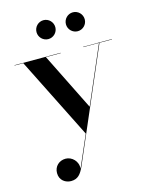

<svg xmlns="http://www.w3.org/2000/svg" viewBox="-134 -749 849 1094"><g transform="rotate(-15 290.0 -202.0)"><path d="M349 -609C349 -578.5 374 -553.5 404.5 -553.5C435 -553.5 460 -578.5 460 -609C460 -640 435 -665 404.5 -665C374 -665 349 -640 349 -609ZM175.5 -609C175.5 -578.5 200.5 -553.5 231 -553.5C261.5 -553.5 286.5 -578.5 286.5 -609C286.5 -640 261.5 -665 231 -665C200.5 -665 175.5 -640 175.5 -609ZM278 -458V-460H5.5V-458H57L297 21.5L216.5 207.5C221.5 163.5 185 130 148.5 130C110 130 80.5 157.5 80.5 197C80.5 241 115.5 261.5 147 261.5C188.5 261.5 206.5 236 224.5 196.5L506.5 -458H580.5V-460H411V-458H503.5L358 -120.5L190.5 -458Z"/></g></svg>

Font: Bodoni* 96pt Medium
Style: Regular
Weight: 500
Version: Version 2.3